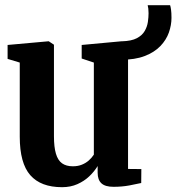

<svg xmlns="http://www.w3.org/2000/svg" viewBox="-20 -728 697 758"><path d="M428 9.5Q395.5 9.5 380.5 -4.2Q365.5 -18 365.5 -46V-72.5Q352.5 -51 332.5 -32Q312.5 -13 285.5 -1Q258.5 11 225 11Q141 11 99.5 -36.5Q58 -84 58 -188V-481L10 -495.5V-550.5L171 -565H172.5L193 -551.5V-190Q193 -147.5 200.8 -121.2Q208.5 -95 225 -83.2Q241.5 -71.5 267.5 -71.5Q287.5 -71.5 303 -77.8Q318.5 -84 330.2 -94.2Q342 -104.5 350.5 -117.5V-481L302.5 -497V-550.5L459 -565H462.5L485.5 -551.5V-61L538 -60.5L537.5 -5.5Q520.5 -1.5 491.2 4Q462 9.5 428 9.5ZM456.5 -492 461.5 -565Q499 -566 520.2 -577.2Q541.5 -588.5 551.2 -605.5Q561 -622.5 563.8 -641.2Q566.5 -660 566.5 -676Q566.5 -686 565.5 -694.2Q564.5 -702.5 563 -707.5H651.5Q653.5 -702.5 655.2 -690.2Q657 -678 657 -657.5Q657 -629 646.8 -599.8Q636.5 -570.5 613 -546Q589.5 -521.5 551.2 -506.8Q513 -492 456.5 -492Z"/></svg>

Font: Merriweather 24pt SemiCondensed
Style: Bold
Weight: 700
Width: 4
Designer: Eben Sorkin
Foundry: Eben Sorkin
Version: Version 2.100